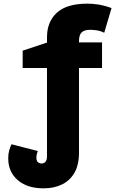

<svg xmlns="http://www.w3.org/2000/svg" viewBox="-20 -785 640 1050"><path d="M219 245Q129 245 77 200Q25 155 25 81Q25 57 30 38.5Q35 20 43 4L187 41Q179 60 179 78Q179 94 187 101.5Q195 109 207 109Q237 109 237 69V-413H104V-508L237 -552V-581Q237 -666 291 -715.5Q345 -765 458 -765Q487 -765 519 -760Q551 -755 590 -741L550 -606Q527 -617 506.5 -619.5Q486 -622 474 -622Q440 -622 426 -607.5Q412 -593 412 -560V-553H538V-413H412V49Q412 118 386.5 161Q361 204 317.5 224.5Q274 245 219 245Z"/></svg>

Font: Noto Sans Mono Black
Style: Regular
Weight: 900
Designer: Monotype Design Team
Foundry: Monotype Imaging Inc.
Version: Version 2.014